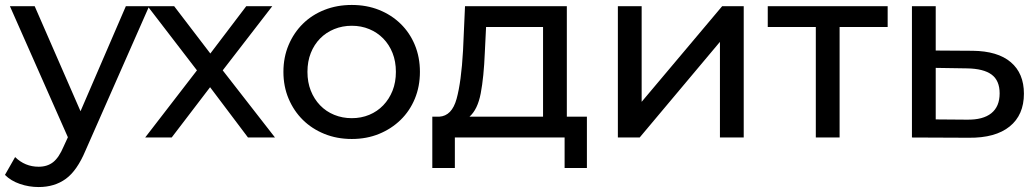

<svg xmlns="http://www.w3.org/2000/svg" viewBox="-36 -555 4183 775"><path d="M566 -530 309 53Q275 134 229.5 167Q184 200 120 200Q81 200 44.5 187.5Q8 175 -16 151L25 79Q65 118 120 118Q155 118 178.5 99.5Q202 81 221 36L238 -1L4 -530H104L289 -106L472 -530Z M965 0 812 -203 657 0H550L759 -271L560 -530H667L813 -339L958 -530H1063L863 -271L1074 0Z M1108 -265Q1108 -324 1129 -373.5Q1150 -423 1186.5 -459Q1223 -495 1273.5 -515Q1324 -535 1384 -535Q1444 -535 1494 -515Q1544 -495 1581 -459Q1618 -423 1638.5 -373.5Q1659 -324 1659 -265Q1659 -206 1638.5 -156.5Q1618 -107 1581 -71Q1544 -35 1494 -14.5Q1444 6 1384 6Q1324 6 1273.5 -14.5Q1223 -35 1186.5 -71Q1150 -107 1129 -156.5Q1108 -206 1108 -265ZM1562 -265Q1562 -307 1548.5 -341Q1535 -375 1511 -399.5Q1487 -424 1454.5 -437.5Q1422 -451 1384 -451Q1346 -451 1313 -437.5Q1280 -424 1256 -399.5Q1232 -375 1218.5 -341Q1205 -307 1205 -265Q1205 -223 1218.5 -189Q1232 -155 1256 -130Q1280 -105 1313 -91.5Q1346 -78 1384 -78Q1422 -78 1454.5 -91.5Q1487 -105 1511 -130Q1535 -155 1548.5 -189Q1562 -223 1562 -265Z M2333 -84V123H2243V0H1800V123H1709V-84H1737Q1788 -87 1807 -156Q1826 -225 1833 -351L1841 -530H2252V-84ZM1859 -84H2156V-446H1926L1921 -344Q1917 -244 1904.5 -178.5Q1892 -113 1859 -84Z M2458 -530H2554V-144L2879 -530H2966V0H2870V-386L2546 0H2458Z M3547 -446H3353V0H3257V-446H3063V-530H3547Z M4097 -177Q4097 -91 4039.5 -44.5Q3982 2 3875 1L3645 0V-530H3741V-351L3890 -350Q3991 -349 4044 -304Q4097 -259 4097 -177ZM3999 -178Q3999 -230 3966.5 -254Q3934 -278 3867 -279L3741 -281V-73L3867 -72Q3932 -71 3965.5 -98Q3999 -125 3999 -178Z"/></svg>

Font: CMG Sans Medium
Style: Regular
Weight: 500
Designer: Julieta Ulanovsky
Foundry: Julieta Ulanovsky
Version: Version 7.200